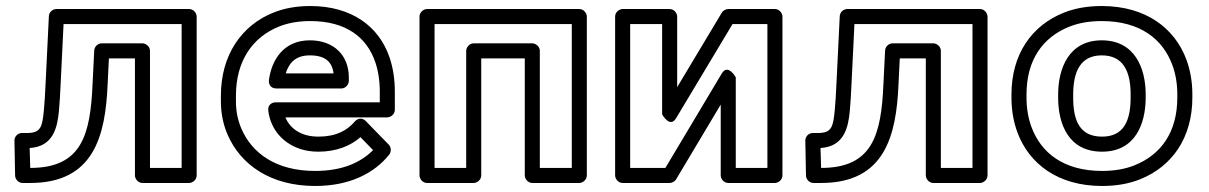

<svg xmlns="http://www.w3.org/2000/svg" viewBox="-20 -583 4018 638"><path d="M583.5 -503V-25H478.4V-414C478.4 -429.1 464.1 -439 453.4 -439H318.1C304.4 -439 293.7 -427.4 293.1 -415.2L287.6 -304.2C280.3 -134.9 251.8 -25 80.5 -25C80.1 -46 78.9 -69.8 78.5 -91.2C157.2 -95.6 170.8 -160.1 175.8 -214.2C178 -238.4 179.9 -267.7 181.4 -301.9L191.2 -503ZM633.5 -528C633.5 -538.7 623.6 -553 608.5 -553H167.4C155.2 -553 143.1 -542.9 142.4 -529.2L131.4 -304.1C129.8 -270.3 128.2 -241.9 126 -218.8C120.6 -161.2 116 -141 69.5 -141H53C38.5 -141 27.8 -128.9 28 -115.5L30.2 0.5C30.4 12.1 40.8 25 55.2 25H80.5C292.3 25 330.2 -132.1 337.6 -301.8L341.9 -389H428.4V0C428.4 10.7 438.3 25 453.4 25H608.5C619.2 25 633.5 15.1 633.5 0Z M1219.7 -84.2C1178.5 -42.7 1117.1 -15 1027.2 -15C896.3 -15 816.6 -74.5 781.8 -156.3C770 -184.1 764 -213.8 764 -246V-265C764 -381.6 820.2 -460 907.2 -494.8C937.2 -506.8 971.5 -513 1010.7 -513C1132 -513 1199.1 -457.6 1226.9 -376.9C1236.8 -347.9 1242 -315 1242 -278V-243H896.3C886.1 -243 868.7 -236.8 871.5 -214.9C879.4 -152.3 920.3 -108.1 974.9 -88.9C994.2 -82.1 1015.4 -79 1038.2 -79C1097.1 -79 1144.7 -98.1 1177.8 -127.2ZM928.4 -193H1267C1277.7 -193 1292 -202.9 1292 -218V-278C1292 -319.7 1286.2 -358.1 1274.1 -393.1C1239.3 -494.4 1149.7 -563 1010.7 -563C966.3 -563 925.4 -555.9 888.7 -541.2C782.2 -498.7 714 -399.4 714 -265V-246C714 -207.5 721.2 -170.9 735.8 -136.7C779 -35.3 879.7 35 1027.2 35C1140.9 35 1223.4 -6.6 1273.4 -69.4C1280.1 -77.9 1280.9 -93 1271.7 -102.4L1195.8 -180.4C1181.2 -195.4 1165.6 -187.2 1158.8 -179.1C1133.6 -149.3 1096.3 -129 1038.2 -129C982 -129 944.4 -154.4 928.4 -193ZM1139.1 -326C1139.1 -399.9 1088.3 -449 1009.6 -449C921.3 -449 882.3 -382.5 873.7 -317.3C872.4 -307.3 876.1 -289 898.5 -289H1114.1C1129.2 -289 1139.1 -303.3 1139.1 -314ZM1088.4 -339H929.4C940.8 -374.8 962.6 -399 1009.6 -399C1060.9 -399 1083.6 -377.4 1088.4 -339Z M1880 -25H1773.8V-414C1773.8 -429.1 1759.5 -439 1748.8 -439H1554.1C1539 -439 1529.1 -424.7 1529.1 -414V-25H1424V-503H1880ZM1905 25C1915.7 25 1930 15.1 1930 0V-528C1930 -538.7 1920.1 -553 1905 -553H1399C1388.3 -553 1374 -543.1 1374 -528V0C1374 10.7 1383.9 25 1399 25H1554.1C1564.8 25 1579.1 15.1 1579.1 0V-389H1723.8V0C1723.8 10.7 1733.7 25 1748.8 25Z M2414.1 -503H2530V-25H2424.9V-326C2424.9 -326 2399 -373.3 2378.4 -338.8L2191 -25H2074V-503H2180.2V-203C2180.2 -203 2206 -155.7 2226.6 -190.2ZM2399.9 -553C2392.7 -553 2383.2 -548.7 2378.5 -540.8L2230.2 -293.4V-528C2230.2 -538.7 2220.3 -553 2205.2 -553H2049C2038.3 -553 2024 -543.1 2024 -528V0C2024 10.7 2033.9 25 2049 25H2205.2C2212.4 25 2222 20.7 2226.7 12.8L2374.9 -235.4V0C2374.9 10.7 2384.8 25 2399.9 25H2555C2565.7 25 2580 15.1 2580 0V-528C2580 -538.7 2570.1 -553 2555 -553Z M3211.5 -503V-25H3106.4V-414C3106.4 -429.1 3092.1 -439 3081.4 -439H2946.1C2932.4 -439 2921.7 -427.4 2921.1 -415.2L2915.6 -304.2C2908.3 -134.9 2879.8 -25 2708.5 -25C2708.1 -46 2706.9 -69.8 2706.5 -91.2C2785.2 -95.6 2798.8 -160.1 2803.8 -214.2C2806 -238.4 2807.9 -267.7 2809.4 -301.9L2819.2 -503ZM3261.5 -528C3261.5 -538.7 3251.6 -553 3236.5 -553H2795.4C2783.2 -553 2771.1 -542.9 2770.4 -529.2L2759.4 -304.1C2757.8 -270.3 2756.2 -241.9 2754 -218.8C2748.6 -161.2 2744 -141 2697.5 -141H2681C2666.5 -141 2655.8 -128.9 2656 -115.5L2658.2 0.5C2658.4 12.1 2668.8 25 2683.2 25H2708.5C2920.3 25 2958.2 -132.1 2965.6 -301.8L2969.9 -389H3056.4V0C3056.4 10.7 3066.3 25 3081.4 25H3236.5C3247.2 25 3261.5 15.1 3261.5 0Z M3391 -269C3391 -385.1 3445.7 -459.2 3533.2 -494.3C3563.8 -506.6 3599.6 -513 3641 -513C3769.8 -513 3844.1 -452 3875.5 -367.3C3886.5 -337.7 3892.1 -305.1 3892.1 -269V-259C3892.1 -142.9 3837.4 -68.8 3749.9 -33.7C3719.3 -21.4 3683.5 -15 3642.1 -15C3513.3 -15 3439 -76 3407.6 -160.7C3396.6 -190.3 3391 -222.9 3391 -259ZM3341 -269V-259C3341 -217.7 3347.5 -179 3360.7 -143.3C3399.3 -39 3495.2 35 3642.1 35C3688.7 35 3731 27.8 3768.6 12.7C3874.6 -29.8 3942.1 -124.9 3942.1 -259V-269C3942.1 -310.3 3935.6 -349 3922.4 -384.7C3883.8 -489 3787.9 -563 3641 -563C3594.4 -563 3552.1 -555.8 3514.5 -540.7C3408.5 -498.2 3341 -403.1 3341 -269ZM3787 -269C3787 -355.7 3751.4 -449 3641 -449C3531.1 -449 3496.1 -354.6 3496.1 -269V-259C3496.1 -171.2 3530.2 -79 3642.1 -79C3752.9 -79 3787 -172.1 3787 -259ZM3737 -269V-259C3737 -179.7 3712.8 -129 3642.1 -129C3569.7 -129 3546.1 -179.1 3546.1 -259V-269C3546.1 -346.7 3571.5 -399 3641 -399C3711.6 -399 3737 -347.4 3737 -269Z"/></svg>

Font: Asimov
Style: WidOu
Weight: 500
Designer: Google
Version: Version 2.000980; 2014